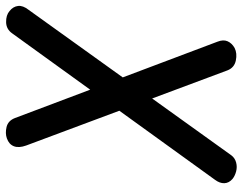

<svg xmlns="http://www.w3.org/2000/svg" viewBox="-105 -708 814 644"><g transform="rotate(-90 302.0 -386.0)"><path d="M24 -13Q10 -25 9.5 -40.5Q9 -56 21 -72L512 -752Q526 -772 549.5 -772.5Q573 -773 587 -761Q602 -749 604 -732.5Q606 -716 591 -697L103 -17Q94 -5 79 -1Q64 3 49 -1Q34 -5 24 -13ZM463 -6Q445 3 421 -2Q397 -7 388 -30L136 -705Q127 -730 133.5 -746.5Q140 -763 160 -770Q177 -776 198 -771Q219 -766 228 -743L484 -64Q492 -44 485.5 -29.5Q479 -15 463 -6Z"/></g></svg>

Font: Edu VIC WA NT Beginner SemiBold
Style: Regular
Weight: 600
Designer: Tina and Corey Anderson
Foundry: Google for Education
Version: Version 1.003